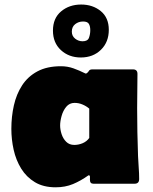

<svg xmlns="http://www.w3.org/2000/svg" viewBox="-20 -798 663 834"><path d="M221.7 15.6Q168.5 15.6 131.6 -6.6Q94.7 -28.8 72 -65.7Q49.3 -102.5 39.3 -147.5Q29.3 -192.4 29.3 -238.3Q29.3 -291.5 40.3 -340.3Q51.3 -389.2 76.2 -427.5Q101.1 -465.8 142.6 -488Q184.1 -510.3 244.6 -510.3Q273.4 -510.3 298.8 -501.2Q324.2 -492.2 349.6 -479.5L352.1 -478.5H354.5Q362.8 -483.4 366.2 -490Q369.6 -496.6 381.3 -496.6H557.6Q577.1 -496.6 577.1 -477.1Q577.1 -439.9 576.4 -402.8Q575.7 -365.7 575.7 -328.6Q575.7 -276.9 576.7 -224.6Q577.6 -172.4 579.6 -120.1Q580.6 -95.2 582.5 -70.3Q584.5 -45.4 584.5 -20.5Q584.5 0 564.9 0H385.3Q370.6 0 370.6 -17.1Q370.6 -20.5 370.8 -28.6Q371.1 -36.6 365.7 -36.6L363.8 -36.1Q331.1 -12.7 297.1 1.5Q263.2 15.6 221.7 15.6ZM302.7 -168.5Q321.3 -168.5 339.1 -176Q356.9 -183.6 367.7 -198.7V-326.2Q354.5 -337.4 338.1 -344.2Q321.8 -351.1 304.2 -351.1Q281.7 -351.1 267.8 -334.2Q253.9 -317.4 247.6 -294.4Q241.2 -271.5 241.2 -252.9Q241.2 -234.9 247.6 -215.3Q253.9 -195.8 267.6 -182.1Q281.2 -168.5 302.7 -168.5ZM210 -665Q210 -718.8 245.4 -748.5Q280.8 -778.3 332.5 -778.3Q382.8 -778.3 417.7 -749.8Q452.6 -721.2 452.6 -668.5Q452.6 -615.2 418.5 -581.8Q384.3 -548.3 331.1 -548.3Q279.3 -548.3 244.6 -580.3Q210 -612.3 210 -665ZM292 -660.6Q292 -641.6 306.4 -630.1Q320.8 -618.7 338.9 -618.7Q360.8 -618.7 366.5 -634Q372.1 -649.4 372.1 -667Q372.1 -684.1 366 -694.3Q359.9 -704.6 340.8 -704.6Q321.3 -704.6 306.6 -693.1Q292 -681.6 292 -660.6Z"/></svg>

Font: Belanosima
Style: Bold
Weight: 700
Designer: The DocRepair Project, Santiago Orozco
Foundry: Google
Version: Version 2.000